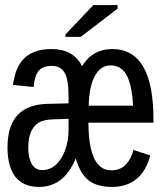

<svg xmlns="http://www.w3.org/2000/svg" viewBox="-20 -733 640 763"><path d="M331.5 -245.6V-237.3Q334 -56.2 421.9 -56.2Q458.5 -56.2 480.2 -79.1Q502 -102.1 509.8 -137.2L577.1 -115.2Q543.9 9.8 423.8 9.8Q364.7 9.8 331.3 -17.1Q297.9 -43.9 281.2 -103.5Q255.9 -43.9 219.5 -17.1Q183.1 9.8 135.7 9.8Q72.8 9.8 41.3 -30.3Q9.8 -70.3 9.8 -147.5Q9.8 -317.9 170.9 -320.3L252.4 -322.3V-351.1Q252.4 -417 236.8 -444.1Q221.2 -471.2 186 -471.2Q149.9 -471.2 133.5 -451.4Q117.2 -431.6 113.8 -387.2L31.7 -395.5Q41 -469.2 78.9 -503.7Q116.7 -538.1 185.5 -538.1Q271.5 -538.1 306.2 -470.2Q347.7 -538.1 426.3 -538.1Q507.3 -538.1 548.6 -469Q589.8 -399.9 589.8 -257.3V-245.6ZM92.3 -146Q92.3 -106 106.2 -81.5Q120.1 -57.1 147.9 -57.1Q179.2 -57.1 202.6 -78.9Q226.1 -100.6 239.3 -137.5Q252.4 -174.3 252.4 -217.3V-260.7L192.9 -258.8Q154.3 -257.8 134.5 -246.1Q114.7 -234.4 103.5 -210Q92.3 -185.5 92.3 -146ZM419.4 -473.1Q379.4 -473.1 356.7 -430.7Q334 -388.2 332.5 -313H508.8Q504.4 -396.5 482.9 -434.8Q461.4 -473.1 419.4 -473.1ZM240.2 -586.4V-596.2L351.1 -712.9H447.3V-698.7L300.8 -586.4Z"/></svg>

Font: Liberation Mono
Style: Regular
Weight: 400
Monospace: yes
Designer: Steve Matteson
Foundry: Ascender Corporation
Version: Version 2.1.5